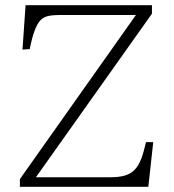

<svg xmlns="http://www.w3.org/2000/svg" viewBox="-20 -723 672 743"><path d="M57 0V-30L506 -665H211Q185 -665 166.5 -661Q148 -657 136 -644Q124 -631 114 -604.5Q104 -578 95 -533L67 -531L79 -703H568V-670L119 -37H406Q440 -37 462.5 -43.5Q485 -50 500.5 -65.5Q516 -81 526 -107Q536 -133 545 -173H573L554 0Z"/></svg>

Font: Literata 18pt ExtraLight
Style: Regular
Weight: 250
Designer: Latin by Veronika Burian and Jose Scaglione. Greek by Irene Vlachou. Cyrillic by Vera Evstafieva.
Foundry: TypeTogether
Version: Version 3.103;gftools[0.9.29]